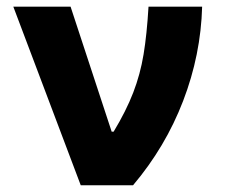

<svg xmlns="http://www.w3.org/2000/svg" viewBox="-20 -550 668 570"><path d="M19.5 -530.3H189.5L311.5 -159.2H317.4Q354.5 -220.7 375.5 -275.1Q396.5 -329.6 406.2 -388.4Q416 -447.3 420.9 -530.3H580.1Q576.2 -387.2 523.7 -250.5Q471.2 -113.8 375 0H219.7Z"/></svg>

Font: Pretendard Std ExtraBold
Style: Regular
Weight: 800
Designer: Base glyphs from Inter by Rasmus Andersson; Hangeul glyphs from Noto Sans CJK(Source Han Sans) by Jang Soo-young and Kan
Foundry: Kil Hyung-jin
Version: Version 1.309